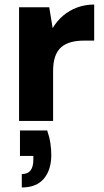

<svg xmlns="http://www.w3.org/2000/svg" viewBox="-20 -533 457 846"><path d="M64 0V-501H197L212 -409Q231 -441 258 -464Q285 -487 320 -500Q355 -513 395 -513V-354H349Q319 -354 294 -347.5Q269 -341 251 -326Q233 -311 223.5 -285Q214 -259 214 -221V0ZM76 293V234Q102 234 114.5 218Q127 202 127 170V154H68V42H188Q198 71 202 98Q206 125 206 150Q206 215 173.5 254Q141 293 76 293Z"/></svg>

Font: DM Sans 18pt Black
Style: Regular
Weight: 900
Designer: Colophon Foundry, Jonny Pinhorn
Foundry: Colophon Foundry
Version: Version 4.004;gftools[0.9.30]